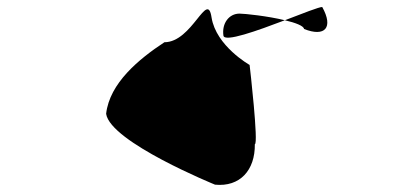

<svg xmlns="http://www.w3.org/2000/svg" viewBox="-20 -456 1142 550"><path d="M284 -130C296 -49 596 73 596 73C667 80 711 32 710 -43C721 -43 696 -263 695 -270C695 -270 599 -324 586 -406C574 -486 531 -335 451 -335C378 -287 294 -218 284 -130ZM620 -354C623 -334 717 -368 796 -398C747 -410 681 -417 666 -417C636 -417 615 -389 620 -354ZM796 -398C826 -391 850 -382 851 -373C911 -349 936 -377 903 -436C894 -436 848 -418 796 -398Z"/></svg>

Font: Ampere
Style: SCRevIta
Weight: 400
Version: Version 1